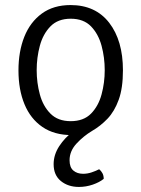

<svg xmlns="http://www.w3.org/2000/svg" viewBox="-20 -522 559 759"><path d="M53 -243.5Q53 -318.5 76.2 -376.8Q99.5 -435 145.5 -468.5Q191.5 -502 259 -502Q357.5 -502 411.8 -431.8Q466 -361.5 466 -244Q466 -173.5 449.2 -127.5Q432.5 -81.5 404.8 -52.5Q377 -23.5 344 -4.5Q310.5 15.5 282.8 45.2Q255 75 255 111.5Q255 139.5 270 152.2Q285 165 308.5 165Q326 165 342.8 159.2Q359.5 153.5 372 147Q379.5 153 384.8 162.5Q390 172 390 185Q373.5 198.5 346.8 207.8Q320 217 292 217Q249.5 217 220.8 193.8Q192 170.5 192 127Q192 90 214 56Q236 22 271.5 -4.5L274.5 11.5Q274 11.5 270 11.8Q266 12 263.5 12Q194.5 12 147.5 -20.2Q100.5 -52.5 76.8 -110Q53 -167.5 53 -243.5ZM125 -244.5Q125 -195 137.5 -148.8Q150 -102.5 179.5 -72.8Q209 -43 259.5 -43Q310.5 -43 339.8 -72.8Q369 -102.5 381.5 -148.8Q394 -195 394 -244.5Q394 -294.5 381.5 -341Q369 -387.5 339.8 -417.8Q310.5 -448 259.5 -448Q209 -448 179.5 -417.8Q150 -387.5 137.5 -341Q125 -294.5 125 -244.5Z"/></svg>

Font: Signika Negative Light Light
Style: Regular
Weight: 300
Version: Version 2.001